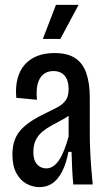

<svg xmlns="http://www.w3.org/2000/svg" viewBox="-20 -758 445 789"><path d="M142 11Q115 11 89.5 -2.5Q64 -16 47.5 -46Q31 -76 31 -123Q31 -158 41 -184Q51 -210 70.5 -229.5Q90 -249 116 -265Q142 -281 174 -296Q199 -308 219 -319Q239 -330 250.5 -346.5Q262 -363 262 -392Q262 -427 246 -446.5Q230 -466 199 -466Q174 -466 157.5 -452Q141 -438 134.5 -412Q128 -386 132 -348L47 -356Q43 -398 51.5 -432.5Q60 -467 80.5 -491Q101 -515 132 -527.5Q163 -540 204 -540Q257 -540 288.5 -519.5Q320 -499 334.5 -458Q349 -417 349 -356V-206Q349 -179 350.5 -142Q352 -105 355 -67.5Q358 -30 361 0H281Q278 -33 276.5 -67Q275 -101 274 -134H261Q252 -85 235 -52.5Q218 -20 195 -4.5Q172 11 142 11ZM170 -66Q186 -66 199.5 -75.5Q213 -85 224 -102Q235 -119 244.5 -143.5Q254 -168 262 -197V-303L292 -316Q285 -299 269 -287Q253 -275 233 -264.5Q213 -254 193 -243Q173 -232 155.5 -218Q138 -204 127.5 -183.5Q117 -163 117 -133Q117 -100 132 -83Q147 -66 170 -66ZM228 -598H156L210 -738H303Z"/></svg>

Font: Bricolage Grotesque 24pt Condensed
Style: Regular
Weight: 400
Width: 3
Designer: Mathieu Triay
Foundry: Atelier Triay
Version: Version 1.001;gftools[0.9.33.dev8+g029e19f]